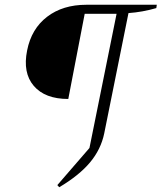

<svg xmlns="http://www.w3.org/2000/svg" viewBox="-20 -665 679 807"><path d="M229 122 221 113 356 -43 470 -607H336L267 -249Q169 -249 122 -304Q75 -359 94 -453Q112 -544 178 -594.5Q244 -645 343 -645H639L637 -631Q578 -614 520 -610L418 -104Q404 -37 358.5 17.5Q313 72 229 122Z"/></svg>

Font: Piazzolla SC ExtraLight
Style: Italic
Weight: 200
Italic angle: -11.3°
Designer: Juan Pablo del Peral
Foundry: Huerta Tipografica
Version: Version 1.330